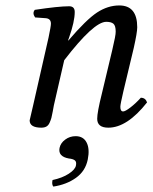

<svg xmlns="http://www.w3.org/2000/svg" viewBox="-20 -459 560 705"><path d="M433.1 -124Q421.9 -76.2 421.9 -66.9Q421.9 -49.8 432.1 -49.8Q439.9 -49.8 459 -64.5Q478 -79.1 497.1 -100.1Q514.2 -100.1 520 -83Q446.8 9.8 377.9 9.8Q336.9 9.8 336.9 -22.9Q336.9 -46.9 354 -115.2L392.1 -274.9Q405.3 -330.1 404.8 -342.8Q404.8 -364.7 396.5 -371.8Q388.2 -378.9 370.1 -378.9Q324.2 -378.9 215.8 -237.8L177.7 -71.8Q176.3 -64.5 173.6 -49.3Q170.9 -34.2 168.7 -26.1Q166.5 -18.1 162.1 -8.3Q157.7 1.5 150.4 5.6Q143.1 9.8 131.8 9.8Q88.9 9.8 88.9 -17.1Q88.9 -19 101.6 -71.8L158.2 -320.8Q167 -362.8 167 -372.1Q167 -390.1 148.9 -392.1L108.9 -395Q97.7 -411.1 107.9 -422.9Q194.8 -436 233.9 -436Q254.4 -436 254.4 -415Q254.4 -379.9 233.4 -320.3L230 -311L231 -310.1Q296.9 -387.2 336.4 -413.1Q376 -439 418 -439Q483.9 -439 483.9 -358.9Q483.9 -339.8 471.2 -283.2ZM257.8 41Q286.1 41 298.1 64.5Q310.1 87.9 302.2 127Q293.5 169.4 258.8 194.1Q224.1 218.8 175.8 226.1Q169.4 218.3 172.9 202.1Q209 194.3 232.4 179Q255.9 163.6 258.8 148.9Q261.7 135.3 254.9 129.9Q248 124.5 232.9 123Q192.4 115.7 198.7 84Q202.6 65.9 219.5 53.5Q236.3 41 257.8 41Z"/></svg>

Font: Linux Libertine
Style: Italic
Weight: 400
Italic angle: -12°
Designer: Philipp H. Poll
Foundry: Philipp H. Poll
Version: Version 5.1.6 ; ttfautohint (v0.9)